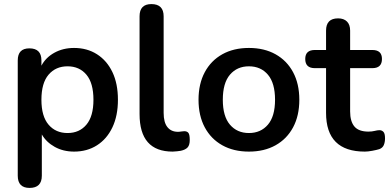

<svg xmlns="http://www.w3.org/2000/svg" viewBox="-20 -733 1907 941"><path d="M311 -81Q369 -81 403.5 -122Q438 -163 438 -244Q438 -326 403.5 -367Q369 -408 311 -408Q253 -408 218 -367Q183 -326 183 -244Q183 -163 218 -122Q253 -81 311 -81ZM125 188Q67 188 67 128V-437Q67 -496 124 -496Q183 -496 183 -437V-411Q204 -451 246.5 -474.5Q289 -498 343 -498Q407 -498 455.5 -467Q504 -436 531 -379.5Q558 -323 558 -244Q558 -166 531 -109Q504 -52 455.5 -21Q407 10 343 10Q290 10 248.5 -13Q207 -36 185 -74V128Q185 188 125 188Z M826 10Q664 10 664 -174V-653Q664 -713 722 -713Q782 -713 782 -653V-180Q782 -133 800.5 -110Q819 -87 852 -87Q860 -87 868 -88.5Q876 -90 883 -90Q897 -90 903.5 -81.5Q910 -73 910 -47Q910 -22 899.5 -10.5Q889 1 866 6Q859 7 847.5 8.5Q836 10 826 10Z M1200 10Q1125 10 1069.5 -21Q1014 -52 983.5 -109Q953 -166 953 -244Q953 -322 983.5 -379Q1014 -436 1069.5 -467Q1125 -498 1200 -498Q1275 -498 1330.5 -467Q1386 -436 1416.5 -379Q1447 -322 1447 -244Q1447 -166 1416.5 -109Q1386 -52 1330.5 -21Q1275 10 1200 10ZM1200 -81Q1258 -81 1293 -122Q1328 -163 1328 -244Q1328 -326 1293 -367Q1258 -408 1200 -408Q1142 -408 1107 -367Q1072 -326 1072 -244Q1072 -163 1107 -122Q1142 -81 1200 -81Z M1768 10Q1578 10 1578 -180V-399H1523Q1476 -399 1476 -444Q1476 -488 1523 -488H1578V-583Q1578 -643 1637 -643Q1665 -643 1680.5 -627.5Q1696 -612 1696 -583V-488H1805Q1852 -488 1852 -444Q1852 -399 1805 -399H1696V-187Q1696 -138 1717 -113Q1738 -88 1786 -88Q1803 -88 1816.5 -91.5Q1830 -95 1840 -95Q1851 -95 1859 -87Q1867 -79 1867 -55Q1867 -36 1861 -22Q1855 -8 1839 -2Q1826 2 1804.5 6Q1783 10 1768 10Z"/></svg>

Font: Chiron GoRound TC M
Style: Regular
Weight: 500
Designer: Ryoko NISHIZUKA 西塚涼子 (kana, bopomofo & ideographs); Paul D. Hunt (Latin, Greek & Cyrillic); Sandoll Communications 산돌커뮤니
Foundry: Adobe
Version: Version 1.000;hotconv 1.1.1;makeotfexe 2.6.0